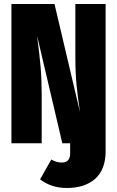

<svg xmlns="http://www.w3.org/2000/svg" viewBox="-20 -715 584 958"><path d="M507 -695V39Q507 131 455 177Q403 223 314 223Q236 223 180 180L236 81Q251 89 262.5 92.5Q274 96 289 96Q330 96 330 50V0H291L165 -537L168 -513Q177 -444 182.5 -381.5Q188 -319 188 -244V0H37V-695H252L379 -156Q368 -228 362 -290.5Q356 -353 356 -431V-695Z"/></svg>

Font: Fira Sans Compressed ExtraBold
Style: Regular
Weight: 800
Width: 1
Designer: bBox Type GmbH & Carrois Corporate GbR & Edenspiekermann AG
Foundry: bBox Type GmbH & Carrois Corporate GbR & Edenspiekermann AG
Version: Version 4.301